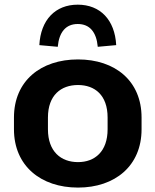

<svg xmlns="http://www.w3.org/2000/svg" viewBox="-20 -809 679 839"><path d="M320.8 10.7C482.9 10.7 598.6 -84.5 598.6 -244.1V-295.4C598.6 -455.6 482.9 -549.3 320.8 -549.3C158.2 -549.3 41 -455.6 41 -295.4V-244.1C41 -84.5 158.2 10.7 320.8 10.7ZM232.4 -604.5C238.3 -669.4 268.1 -704.1 319.8 -704.1C371.6 -704.1 401.4 -669.4 407.2 -604.5L487.8 -611.8C481.9 -722.2 418 -788.6 319.8 -788.6C221.7 -788.6 157.7 -722.2 151.9 -611.8ZM320.8 -100.6C246.6 -100.6 189.5 -146.5 189.5 -244.1V-295.4C189.5 -393.1 246.6 -437.5 320.8 -437.5C394.5 -437.5 450.2 -393.1 450.2 -295.4V-244.1C450.2 -147 394.5 -100.6 320.8 -100.6Z"/></svg>

Font: Winston
Style: Bold
Weight: 700
Designer: Vernon Adams, Kim Jin-seong, David Berlow, Cristiano Sobral
Foundry: The Winston Project Authors
Version: Version 3.004